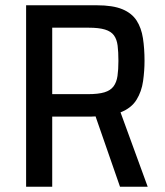

<svg xmlns="http://www.w3.org/2000/svg" viewBox="-20 -708 626 728"><path d="M79 0V-688H347Q408 -688 444 -673Q480 -658 498 -630Q516 -602 522 -563Q528 -524 528 -477Q528 -440 522.5 -400.5Q517 -361 497.5 -329.5Q478 -298 437 -282L540 0H435L337 -282L367 -270Q360 -268 350 -267Q340 -266 328 -266H178V0ZM178 -351H313Q353 -351 376 -358Q399 -365 410.5 -380.5Q422 -396 425.5 -420Q429 -444 429 -477Q429 -511 426 -535Q423 -559 412 -574Q401 -589 378 -596Q355 -603 316 -603H178Z"/></svg>

Font: Saira SemiCondensed Medium
Style: Regular
Weight: 500
Width: 4
Designer: Hector Gatti with collaboration of the Omnibus-Type team
Foundry: Omnibus-Type
Version: Version 1.101